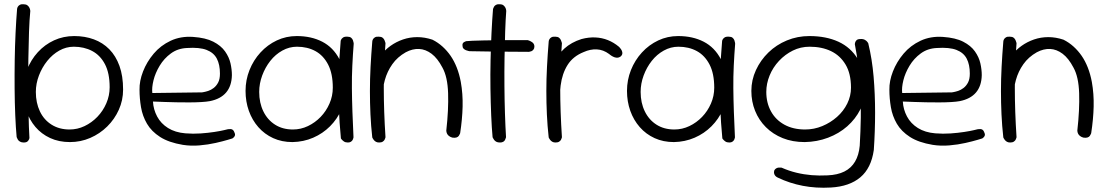

<svg xmlns="http://www.w3.org/2000/svg" viewBox="-20 -669 5194 900"><path d="M308 -3Q256 -3 215 -22Q174 -41 146 -74Q118 -107 103.5 -150.5Q89 -194 89 -244Q89 -296 107 -342.5Q125 -389 157.5 -424.5Q190 -460 233.5 -480Q277 -500 328 -500Q378 -500 420 -484.5Q462 -469 492.5 -438Q523 -407 540 -360Q557 -313 557 -249Q557 -199 537 -154.5Q517 -110 482.5 -76Q448 -42 403 -22.5Q358 -3 308 -3ZM91 -1Q81 -1 74 -5Q67 -9 64 -14Q61 -19 59.5 -23Q58 -27 58 -27Q54 -70 51.5 -128.5Q49 -187 48.5 -253.5Q48 -320 49 -387Q50 -454 53 -515.5Q56 -577 60 -626Q60 -626 60.5 -629.5Q61 -633 64 -638Q67 -643 73.5 -646.5Q80 -650 91 -649Q102 -649 108.5 -644Q115 -639 118 -632.5Q121 -626 121.5 -621.5Q122 -617 122 -617Q118 -577 116 -519.5Q114 -462 113 -396Q112 -330 112.5 -262.5Q113 -195 114 -133Q115 -71 118 -22Q118 -22 116.5 -17Q115 -12 109.5 -6.5Q104 -1 91 -1ZM306 -62Q343 -62 376.5 -78Q410 -94 436.5 -121.5Q463 -149 478.5 -185Q494 -221 494 -260Q494 -326 472 -368Q450 -410 412 -430Q374 -450 326 -450Q290 -450 258 -432Q226 -414 201.5 -383.5Q177 -353 162.5 -315Q148 -277 148 -238Q148 -187 167 -147Q186 -107 222 -84.5Q258 -62 306 -62Z M837 10Q771 -1 730.5 -27Q690 -53 669 -89Q648 -125 641 -166.5Q634 -208 634 -248Q633 -289 650.5 -334Q668 -379 700.5 -417.5Q733 -456 780 -478Q827 -500 885 -496Q944 -492 980 -473.5Q1016 -455 1035 -428Q1054 -401 1060.5 -372Q1067 -343 1067 -317Q1066 -266 1040 -235.5Q1014 -205 964 -195Q948 -192 922 -190.5Q896 -189 866 -189Q836 -189 806.5 -189.5Q777 -190 752 -191Q727 -192 712 -192.5Q697 -193 697 -193Q699 -156 716.5 -123Q734 -90 767.5 -69Q801 -48 849 -44Q885 -41 920.5 -43.5Q956 -46 985 -50.5Q1014 -55 1030.5 -59Q1047 -63 1047 -63Q1047 -63 1051 -63.5Q1055 -64 1060.5 -64Q1066 -64 1071 -60.5Q1076 -57 1079 -48Q1083 -40 1081.5 -35Q1080 -30 1077 -26.5Q1074 -23 1071.5 -21.5Q1069 -20 1069 -20Q1069 -20 1047.5 -13.5Q1026 -7 991 1Q956 9 915.5 12.5Q875 16 837 10ZM694 -233 927 -236Q927 -236 935.5 -237.5Q944 -239 956.5 -243Q969 -247 981.5 -256.5Q994 -266 1002.5 -282Q1011 -298 1011 -324Q1011 -366 996.5 -394Q982 -422 948.5 -435Q915 -448 856 -444Q813 -442 781 -418.5Q749 -395 728.5 -361Q708 -327 699.5 -292.5Q691 -258 694 -233Z M1351 -3Q1301 -3 1260.5 -21.5Q1220 -40 1191 -73Q1162 -106 1146.5 -149.5Q1131 -193 1131 -243Q1131 -294 1149.5 -340.5Q1168 -387 1201 -423Q1234 -459 1277.5 -479.5Q1321 -500 1371 -500Q1439 -500 1490.5 -473.5Q1542 -447 1571 -391.5Q1600 -336 1600 -250Q1600 -200 1580.5 -155.5Q1561 -111 1527 -77Q1493 -43 1448 -23.5Q1403 -4 1351 -3ZM1353 -62Q1390 -62 1423.5 -78Q1457 -94 1483 -121Q1509 -148 1524.5 -183.5Q1540 -219 1540 -258Q1540 -324 1518 -366.5Q1496 -409 1458.5 -429.5Q1421 -450 1372 -450Q1336 -450 1303.5 -432Q1271 -414 1247 -383.5Q1223 -353 1209 -315Q1195 -277 1195 -238Q1195 -187 1214.5 -147Q1234 -107 1269.5 -84.5Q1305 -62 1353 -62ZM1611 -1Q1599 -1 1592 -6Q1585 -11 1581.5 -15.5Q1578 -20 1578 -20Q1571 -93 1568 -167.5Q1565 -242 1567.5 -319.5Q1570 -397 1577 -478Q1577 -478 1579 -483Q1581 -488 1588 -493Q1595 -498 1609 -497Q1620 -497 1626 -492Q1632 -487 1634.5 -480Q1637 -473 1637.5 -468.5Q1638 -464 1638 -464Q1634 -413 1631.5 -361Q1629 -309 1629.5 -255.5Q1630 -202 1632 -145Q1634 -88 1637 -26Q1637 -26 1636.5 -22.5Q1636 -19 1633.5 -14Q1631 -9 1625.5 -5Q1620 -1 1611 -1Z M2100 -24Q2090 -27 2084 -32Q2078 -37 2075.5 -42.5Q2073 -48 2072.5 -52.5Q2072 -57 2072 -57Q2083 -155 2080.5 -232Q2078 -309 2054 -352Q2031 -396 2003 -417Q1975 -438 1944.5 -439.5Q1914 -441 1882 -424Q1843 -402 1819 -368Q1795 -334 1784 -294Q1773 -254 1773 -213Q1774 -176 1774.5 -144Q1775 -112 1776 -86.5Q1777 -61 1779 -47Q1779 -47 1779 -44.5Q1779 -42 1778 -38.5Q1777 -35 1773.5 -31.5Q1770 -28 1762 -27Q1754 -26 1748 -29.5Q1742 -33 1738.5 -36.5Q1735 -40 1735 -40Q1723 -61 1723 -79.5Q1723 -98 1725 -119.5Q1727 -141 1721 -171Q1720 -206 1721.5 -239Q1723 -272 1727 -303Q1731 -334 1740 -361Q1749 -388 1765 -410Q1784 -435 1810.5 -454Q1837 -473 1869 -484Q1901 -495 1936 -495Q1971 -495 2007 -483Q2033 -470 2054.5 -450.5Q2076 -431 2092.5 -407Q2109 -383 2121 -352.5Q2133 -322 2140 -285Q2150 -229 2148.5 -169.5Q2147 -110 2137 -45Q2137 -45 2135.5 -41Q2134 -37 2130.5 -32Q2127 -27 2119.5 -24.5Q2112 -22 2100 -24ZM1757 -1Q1748 -1 1742 -4.5Q1736 -8 1732 -13Q1728 -18 1726.5 -21.5Q1725 -25 1725 -25Q1719 -79 1716.5 -133Q1714 -187 1714 -242.5Q1714 -298 1717 -355.5Q1720 -413 1725 -474Q1725 -474 1725.5 -477.5Q1726 -481 1729 -486Q1732 -491 1738.5 -494.5Q1745 -498 1756 -497Q1767 -497 1773 -492.5Q1779 -488 1782 -481.5Q1785 -475 1786 -470.5Q1787 -466 1787 -466Q1783 -415 1781 -363Q1779 -311 1779 -256.5Q1779 -202 1781 -144.5Q1783 -87 1787 -26Q1787 -26 1786 -22Q1785 -18 1782.5 -13.5Q1780 -9 1774 -5Q1768 -1 1757 -1Z M2324 -1Q2313 -1 2306.5 -4.5Q2300 -8 2296 -13.5Q2292 -19 2290.5 -22.5Q2289 -26 2289 -26Q2285 -69 2282.5 -128Q2280 -187 2279 -253.5Q2278 -320 2279.5 -387Q2281 -454 2284 -515.5Q2287 -577 2291 -626Q2291 -626 2292 -629.5Q2293 -633 2296 -638Q2299 -643 2305.5 -646.5Q2312 -650 2322 -649Q2334 -649 2340 -644Q2346 -639 2349 -633Q2352 -627 2352.5 -622Q2353 -617 2353 -617Q2350 -578 2348 -521Q2346 -464 2345 -398.5Q2344 -333 2344.5 -266Q2345 -199 2347 -137Q2349 -75 2352 -26Q2352 -26 2351 -22.5Q2350 -19 2347.5 -13.5Q2345 -8 2339 -4.5Q2333 -1 2324 -1ZM2458 -426Q2379 -426 2308 -427Q2237 -428 2181 -429Q2181 -429 2176 -430Q2171 -431 2164.5 -433.5Q2158 -436 2153 -441Q2148 -446 2148 -454Q2147 -462 2149.5 -466Q2152 -470 2156 -472Q2160 -474 2162.5 -475Q2165 -476 2165 -476Q2173 -477 2195 -478Q2217 -479 2247.5 -479.5Q2278 -480 2313.5 -480.5Q2349 -481 2385 -481Q2421 -481 2453 -481Q2453 -481 2456.5 -480Q2460 -479 2464.5 -477Q2469 -475 2474 -471.5Q2479 -468 2482 -463Q2485 -458 2485 -451Q2485 -442 2480.5 -436.5Q2476 -431 2471 -429Q2466 -427 2462 -426.5Q2458 -426 2458 -426Z M2584 -144Q2576 -143 2571 -146Q2566 -149 2563 -153.5Q2560 -158 2558.5 -162Q2557 -166 2557 -166Q2555 -177 2553.5 -183Q2552 -189 2551.5 -196.5Q2551 -204 2551.5 -219Q2552 -234 2553 -263Q2557 -322 2574.5 -366.5Q2592 -411 2625 -441Q2658 -471 2706 -486Q2740 -495 2771 -493.5Q2802 -492 2829.5 -481Q2857 -470 2881 -450Q2881 -450 2884 -447Q2887 -444 2890.5 -439Q2894 -434 2896 -428Q2898 -422 2897 -416Q2896 -410 2889 -404Q2880 -398 2871 -398.5Q2862 -399 2853.5 -403.5Q2845 -408 2840 -412Q2835 -416 2835 -416Q2808 -436 2777.5 -437.5Q2747 -439 2716 -425Q2666 -405 2640.5 -364.5Q2615 -324 2608 -268Q2605 -241 2604 -227Q2603 -213 2602.5 -205.5Q2602 -198 2602 -190.5Q2602 -183 2603 -167Q2603 -167 2603 -162Q2603 -157 2598.5 -151.5Q2594 -146 2584 -144ZM2584 -1Q2575 -1 2569 -4.5Q2563 -8 2559 -13Q2555 -18 2553.5 -21.5Q2552 -25 2552 -25Q2546 -79 2543.5 -133Q2541 -187 2541 -242.5Q2541 -298 2544 -355.5Q2547 -413 2552 -474Q2552 -474 2552.5 -477.5Q2553 -481 2556 -486Q2559 -491 2565.5 -494.5Q2572 -498 2583 -497Q2594 -497 2600 -492.5Q2606 -488 2609 -481.5Q2612 -475 2613 -470.5Q2614 -466 2614 -466Q2610 -415 2608 -363Q2606 -311 2606 -256.5Q2606 -202 2608 -144.5Q2610 -87 2614 -26Q2614 -26 2613 -22Q2612 -18 2609.5 -13.5Q2607 -9 2601 -5Q2595 -1 2584 -1Z M3139 -3Q3089 -3 3048.5 -21.5Q3008 -40 2979 -73Q2950 -106 2934.5 -149.5Q2919 -193 2919 -243Q2919 -294 2937.5 -340.5Q2956 -387 2989 -423Q3022 -459 3065.5 -479.5Q3109 -500 3159 -500Q3227 -500 3278.5 -473.5Q3330 -447 3359 -391.5Q3388 -336 3388 -250Q3388 -200 3368.5 -155.5Q3349 -111 3315 -77Q3281 -43 3236 -23.5Q3191 -4 3139 -3ZM3141 -62Q3178 -62 3211.5 -78Q3245 -94 3271 -121Q3297 -148 3312.5 -183.5Q3328 -219 3328 -258Q3328 -324 3306 -366.5Q3284 -409 3246.5 -429.5Q3209 -450 3160 -450Q3124 -450 3091.5 -432Q3059 -414 3035 -383.5Q3011 -353 2997 -315Q2983 -277 2983 -238Q2983 -187 3002.5 -147Q3022 -107 3057.5 -84.5Q3093 -62 3141 -62ZM3399 -1Q3387 -1 3380 -6Q3373 -11 3369.5 -15.5Q3366 -20 3366 -20Q3359 -93 3356 -167.5Q3353 -242 3355.5 -319.5Q3358 -397 3365 -478Q3365 -478 3367 -483Q3369 -488 3376 -493Q3383 -498 3397 -497Q3408 -497 3414 -492Q3420 -487 3422.5 -480Q3425 -473 3425.5 -468.5Q3426 -464 3426 -464Q3422 -413 3419.5 -361Q3417 -309 3417.5 -255.5Q3418 -202 3420 -145Q3422 -88 3425 -26Q3425 -26 3424.5 -22.5Q3424 -19 3421.5 -14Q3419 -9 3413.5 -5Q3408 -1 3399 -1Z M3875 210Q3805 214 3743 202Q3681 190 3627 164Q3627 164 3623 162Q3619 160 3615 156Q3611 152 3609 145.5Q3607 139 3609 131Q3612 124 3618 120.5Q3624 117 3630 116.5Q3636 116 3640 116.5Q3644 117 3644 117Q3678 132 3713 140.5Q3748 149 3784 152Q3820 155 3859 153Q3906 151 3938 135Q3970 119 3988 88.5Q4006 58 4010 14Q4014 -54 4015 -118Q4016 -182 4013 -241.5Q4010 -301 4003.5 -356Q3997 -411 3987 -462Q3987 -462 3988 -468Q3989 -474 3994.5 -480Q4000 -486 4013 -486Q4026 -487 4034.5 -482Q4043 -477 4046.5 -471.5Q4050 -466 4050 -466Q4068 -392 4075 -310Q4082 -228 4082 -141Q4082 -54 4076 34Q4064 119 4013 162Q3962 205 3875 210ZM3752 -3Q3695 -3 3649 -21.5Q3603 -40 3570 -73Q3537 -106 3519.5 -149.5Q3502 -193 3502 -243Q3502 -294 3523.5 -340.5Q3545 -387 3582 -423Q3619 -459 3668.5 -479.5Q3718 -500 3774 -500Q3852 -500 3910 -473.5Q3968 -447 4001.5 -391.5Q4035 -336 4035 -250Q4035 -200 4012.5 -155.5Q3990 -111 3951.5 -77Q3913 -43 3861.5 -23.5Q3810 -4 3752 -3ZM3754 -62Q3796 -62 3834.5 -78Q3873 -94 3903.5 -121Q3934 -148 3951.5 -183.5Q3969 -219 3969 -258Q3969 -324 3943.5 -366.5Q3918 -409 3875 -429.5Q3832 -450 3775 -450Q3733 -450 3696.5 -432Q3660 -414 3631.5 -383.5Q3603 -353 3587.5 -315Q3572 -277 3572 -238Q3572 -187 3594 -147Q3616 -107 3657 -84.5Q3698 -62 3754 -62Z M4352 10Q4286 -1 4245.5 -27Q4205 -53 4184 -89Q4163 -125 4156 -166.5Q4149 -208 4149 -248Q4148 -289 4165.5 -334Q4183 -379 4215.5 -417.5Q4248 -456 4295 -478Q4342 -500 4400 -496Q4459 -492 4495 -473.5Q4531 -455 4550 -428Q4569 -401 4575.5 -372Q4582 -343 4582 -317Q4581 -266 4555 -235.5Q4529 -205 4479 -195Q4463 -192 4437 -190.5Q4411 -189 4381 -189Q4351 -189 4321.5 -189.5Q4292 -190 4267 -191Q4242 -192 4227 -192.5Q4212 -193 4212 -193Q4214 -156 4231.5 -123Q4249 -90 4282.5 -69Q4316 -48 4364 -44Q4400 -41 4435.5 -43.5Q4471 -46 4500 -50.5Q4529 -55 4545.5 -59Q4562 -63 4562 -63Q4562 -63 4566 -63.5Q4570 -64 4575.5 -64Q4581 -64 4586 -60.5Q4591 -57 4594 -48Q4598 -40 4596.5 -35Q4595 -30 4592 -26.5Q4589 -23 4586.5 -21.5Q4584 -20 4584 -20Q4584 -20 4562.5 -13.5Q4541 -7 4506 1Q4471 9 4430.5 12.5Q4390 16 4352 10ZM4209 -233 4442 -236Q4442 -236 4450.5 -237.5Q4459 -239 4471.5 -243Q4484 -247 4496.5 -256.5Q4509 -266 4517.5 -282Q4526 -298 4526 -324Q4526 -366 4511.5 -394Q4497 -422 4463.5 -435Q4430 -448 4371 -444Q4328 -442 4296 -418.5Q4264 -395 4243.5 -361Q4223 -327 4214.5 -292.5Q4206 -258 4209 -233Z M5058 -24Q5048 -27 5042 -32Q5036 -37 5033.5 -42.5Q5031 -48 5030.5 -52.5Q5030 -57 5030 -57Q5041 -155 5038.5 -232Q5036 -309 5012 -352Q4989 -396 4961 -417Q4933 -438 4902.5 -439.5Q4872 -441 4840 -424Q4801 -402 4777 -368Q4753 -334 4742 -294Q4731 -254 4731 -213Q4732 -176 4732.5 -144Q4733 -112 4734 -86.5Q4735 -61 4737 -47Q4737 -47 4737 -44.5Q4737 -42 4736 -38.5Q4735 -35 4731.5 -31.5Q4728 -28 4720 -27Q4712 -26 4706 -29.5Q4700 -33 4696.5 -36.5Q4693 -40 4693 -40Q4681 -61 4681 -79.5Q4681 -98 4683 -119.5Q4685 -141 4679 -171Q4678 -206 4679.5 -239Q4681 -272 4685 -303Q4689 -334 4698 -361Q4707 -388 4723 -410Q4742 -435 4768.5 -454Q4795 -473 4827 -484Q4859 -495 4894 -495Q4929 -495 4965 -483Q4991 -470 5012.5 -450.5Q5034 -431 5050.5 -407Q5067 -383 5079 -352.5Q5091 -322 5098 -285Q5108 -229 5106.5 -169.5Q5105 -110 5095 -45Q5095 -45 5093.5 -41Q5092 -37 5088.5 -32Q5085 -27 5077.5 -24.5Q5070 -22 5058 -24ZM4715 -1Q4706 -1 4700 -4.5Q4694 -8 4690 -13Q4686 -18 4684.5 -21.5Q4683 -25 4683 -25Q4677 -79 4674.5 -133Q4672 -187 4672 -242.5Q4672 -298 4675 -355.5Q4678 -413 4683 -474Q4683 -474 4683.5 -477.5Q4684 -481 4687 -486Q4690 -491 4696.5 -494.5Q4703 -498 4714 -497Q4725 -497 4731 -492.5Q4737 -488 4740 -481.5Q4743 -475 4744 -470.5Q4745 -466 4745 -466Q4741 -415 4739 -363Q4737 -311 4737 -256.5Q4737 -202 4739 -144.5Q4741 -87 4745 -26Q4745 -26 4744 -22Q4743 -18 4740.5 -13.5Q4738 -9 4732 -5Q4726 -1 4715 -1Z"/></svg>

Font: Sour Gummy Black ExtraLight
Style: Regular
Weight: 250
Version: Version 1.000